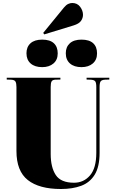

<svg xmlns="http://www.w3.org/2000/svg" viewBox="-20 -1250 776 1284"><path d="M388 14Q242 14 166 -46Q90 -106 90 -240V-668Q90 -693 83.5 -704.5Q77 -716 54 -717L25 -718V-730H384V-718L349 -717Q331 -716 325 -705.5Q319 -695 319 -668V-221Q319 -131 353 -79.5Q387 -28 475 -28Q540 -28 582 -77Q624 -126 624 -228V-668Q624 -697 616.5 -706.5Q609 -716 586 -717L559 -718V-730H711V-718L682 -717Q661 -716 653.5 -706.5Q646 -697 646 -668V-229Q646 -135 613.5 -82Q581 -29 523 -7.5Q465 14 388 14ZM276 -1020 269 -1030 408 -1200Q422 -1217 436 -1223.5Q450 -1230 463 -1230Q497 -1230 516 -1204.5Q535 -1179 535 -1151Q535 -1129 521.5 -1110Q508 -1091 472 -1080ZM525 -801Q476 -801 448 -825.5Q420 -850 420 -894Q420 -936 447 -960.5Q474 -985 525 -985Q577 -985 603 -961Q629 -937 629 -893Q629 -850 600.5 -825.5Q572 -801 525 -801ZM262 -801Q213 -801 185 -825.5Q157 -850 157 -894Q157 -936 184 -960.5Q211 -985 262 -985Q314 -985 340 -961Q366 -937 366 -893Q366 -850 337.5 -825.5Q309 -801 262 -801Z"/></svg>

Font: Literata 72pt Black
Style: Regular
Weight: 900
Designer: Latin by Veronika Burian and Jose Scaglione. Greek by Irene Vlachou. Cyrillic by Vera Evstafieva.
Foundry: TypeTogether
Version: Version 3.002